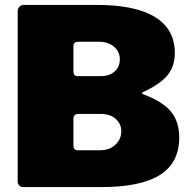

<svg xmlns="http://www.w3.org/2000/svg" viewBox="-20 -762 779 782"><path d="M52 -22V-716Q52 -727 59 -734.5Q66 -742 77 -742H375Q531 -742 611.5 -692.5Q692 -643 692 -546Q692 -493 663 -456.5Q634 -420 561 -386Q559 -385 559 -382.5Q559 -380 561 -379Q642 -349 676 -308Q710 -267 710 -202Q710 -99 631.5 -49.5Q553 0 391 0H75Q65 0 58.5 -6.5Q52 -13 52 -22ZM391 -452Q426 -452 447 -471Q468 -490 468 -520Q468 -552 444 -572Q420 -592 384 -592H302Q289 -592 284 -587.5Q279 -583 279 -572V-474Q279 -462 283 -457Q287 -452 296 -452ZM386 -150Q427 -150 450.5 -173Q474 -196 474 -227Q474 -258 451 -278Q428 -298 391 -298H302Q289 -298 284 -293Q279 -288 279 -277V-172Q279 -160 283 -155Q287 -150 296 -150Z"/></svg>

Font: Libre Franklin Black
Style: Regular
Weight: 900
Designer: Pablo Impallari, Rodrigo Fuenzalida
Foundry: Impallari Type
Version: Version 1.002; ttfautohint (v1.5)